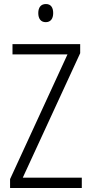

<svg xmlns="http://www.w3.org/2000/svg" viewBox="-20 -933 452 953"><path d="M208 -913C182 -913 170 -895 170 -868C170 -840 183 -823 207 -823C231 -823 244 -840 244 -868C244 -895 233 -913 208 -913ZM386 0V-51H93L378 -669V-714H42V-663H315L30 -44V0Z"/></svg>

Font: Noto Sans Arabic UI Cn Lt
Style: Regular
Weight: 300
Width: 3
Designer: Monotype Design Team, Nadine Chahine and Nizar Qandah
Foundry: Monotype Imaging Inc.
Version: Version 2.010